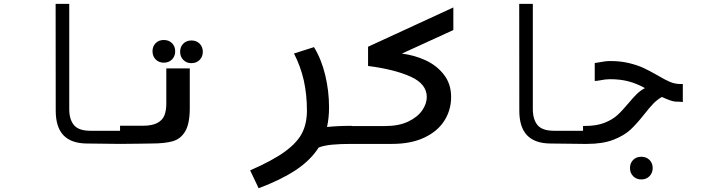

<svg xmlns="http://www.w3.org/2000/svg" viewBox="-20 -745 3640 994"><path d="M268.5 -172 268 -725H338.5V-180Q338.5 -126.5 363 -97.2Q387.5 -68 448 -68H601.5V0L430.5 -2Q349 -2.5 308.8 -44.5Q268.5 -86.5 268.5 -172Z M601.5 -94H719Q767.5 -94 794.5 -108.5Q821.5 -123 831.2 -147.8Q841 -172.5 841 -208.5V-391H962.5V-186Q962.5 -105 939 -65.2Q915.5 -25.5 874.2 -13.8Q833 -2 762.5 -2L693.5 -1Q628.5 0 601.5 0ZM769.5 -479.5Q769.5 -505 785.8 -521.5Q802 -538 828 -538Q854 -538 870.5 -521.5Q887 -505 887 -479.5Q887 -454 870.5 -437.2Q854 -420.5 828 -420.5Q802.5 -420.5 786 -437.2Q769.5 -454 769.5 -479.5ZM912.5 -477Q912.5 -502.5 928.8 -519Q945 -535.5 971 -535.5Q997 -535.5 1013.5 -519Q1030 -502.5 1030 -477Q1030 -451.5 1013.5 -434.8Q997 -418 971 -418Q945.5 -418 929 -434.8Q912.5 -451.5 912.5 -477Z M1569 -172.5Q1569 -256 1552.8 -328.5Q1536.5 -401 1502 -468L1605.5 -501Q1643.5 -439.5 1663.5 -357Q1683.5 -274.5 1683.5 -189.5Q1683.5 -134 1673 -87.5Q1726.5 -93.5 1801.5 -93.5V0Q1740 0 1699 4Q1658 8 1630 18.5Q1587.5 85 1511.2 135.5Q1435 186 1319 229.5L1275 137Q1392 86 1455.5 39.5Q1519 -7 1544 -56.5Q1569 -106 1569 -172.5Z M1798.5 -92.5H1975Q2044.5 -92.5 2093 -115.5Q2141.5 -138.5 2165.5 -173.2Q2189.5 -208 2189.5 -242.5Q2189.5 -310.5 2105.8 -348.2Q2022 -386 1885.5 -403.5V-503L2327 -706.5V-589.5L2060.5 -467.5Q2125.5 -459.5 2183.5 -432.8Q2241.5 -406 2278.5 -358Q2315.5 -310 2315.5 -243Q2315.5 -175.5 2280.5 -120.2Q2245.5 -65 2176.5 -32.5Q2107.5 0 2010 0H1798.5Z M2668.5 -172 2668 -725H2738.5V-180Q2738.5 -126.5 2763 -97.2Q2787.5 -68 2848 -68H3001.5V0L2830.5 -2Q2749 -2.5 2708.8 -44.5Q2668.5 -86.5 2668.5 -172Z M2998.5 -93H3009.5Q3068.5 -93 3109.5 -109.2Q3150.5 -125.5 3176 -148.8Q3201.5 -172 3233.5 -210.5Q3258.5 -240.5 3277 -258.5Q3295.5 -276.5 3319 -289Q3276.5 -312.5 3233.8 -323.8Q3191 -335 3139 -335Q3114 -335 3086 -329Q3067.5 -325.5 3059 -326V-418.5L3079.5 -422Q3099 -425.5 3111.8 -427.2Q3124.5 -429 3140 -429Q3193.5 -429 3237.2 -418.2Q3281 -407.5 3312 -393Q3343 -378.5 3384 -355Q3422.5 -332 3448.5 -321Q3474.5 -310 3503 -310H3515V-216.5Q3506 -218.5 3493 -218.5Q3482 -218.5 3475.5 -219Q3463 -220.5 3447 -226.2Q3431 -232 3406.5 -243Q3382 -229 3362.2 -208.5Q3342.5 -188 3315.5 -153.5Q3276.5 -104 3243.8 -73.5Q3211 -43 3155.8 -21.5Q3100.5 0 3019.5 0H2998.5ZM3241.5 125Q3241.5 99.5 3257.8 83Q3274 66.5 3300 66.5Q3326 66.5 3342.5 83Q3359 99.5 3359 125Q3359 150.5 3342.5 167.2Q3326 184 3300 184Q3274.5 184 3258 167.2Q3241.5 150.5 3241.5 125Z"/></svg>

Font: JuliaMono SemiBoldItalic
Style: Regular
Weight: 600
Italic angle: -9°
Monospace: yes
Designer: cormullion
Foundry: corm
Version: Version 0.049; ttfautohint (v1.8.4)